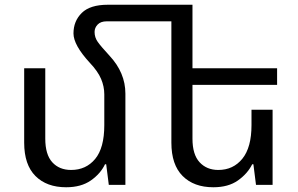

<svg xmlns="http://www.w3.org/2000/svg" viewBox="-20 -780 1258 810"><path d="M290 -639Q290 -691 325 -725.5Q360 -760 435 -760H792V-492H1149V-422H792V-195Q792 -128 822 -95.5Q852 -63 901 -63Q964 -63 1002.5 -110.5Q1041 -158 1041 -252V-317H1130V0H1060L1049 -87H1044Q1024 -47 983.5 -18.5Q943 10 880 10Q798 10 750.5 -37.5Q703 -85 703 -178V-690H430Q405 -690 392 -676.5Q379 -663 379 -645Q379 -622 392.5 -603Q406 -584 442 -545Q509 -473 509 -385V0H439L428 -87H423Q404 -47 363 -18.5Q322 10 259 10Q177 10 129.5 -37.5Q82 -85 82 -178V-492H171V-195Q171 -128 200.5 -95.5Q230 -63 280 -63Q343 -63 381.5 -109.5Q420 -156 420 -252V-382Q420 -415 406.5 -447Q393 -479 359 -515Q290 -590 290 -639Z"/></svg>

Font: Noto Sans Armenian
Style: Regular
Weight: 400
Designer: Monotype Design Team
Foundry: Monotype Imaging Inc.
Version: Version 2.040;GOOG;noto-fonts:20170220:a8a215d2e889